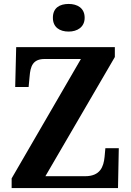

<svg xmlns="http://www.w3.org/2000/svg" viewBox="-20 -953 663 973"><path d="M328 -793C371 -793 409 -815 409 -863C409 -913 371 -933 328 -933C282 -933 248 -913 248 -863C248 -815 282 -793 328 -793ZM39 0H578L582 -202H514L510 -158C505 -108 488 -60 411 -60H210L562 -664V-714H62L57 -512H125L130 -565C134 -618 147 -654 206 -654H390L39 -49Z"/></svg>

Font: Noto Serif Tamil SemiCondensed
Style: Bold
Weight: 700
Width: 4
Designer: Indian Type Foundry, Tom Grace, and the Monotype Design Team
Foundry: Monotype Imaging Inc.
Version: Version 2.004